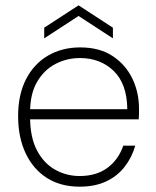

<svg xmlns="http://www.w3.org/2000/svg" viewBox="-20 -689 584 721"><path d="M279 12Q208 12 156.5 -20.5Q105 -53 76.5 -113Q48 -173 48 -253Q48 -333 77.5 -391Q107 -449 160 -480Q213 -511 281 -511Q354 -511 403 -478.5Q452 -446 477 -394Q502 -342 502 -281Q502 -271 502 -262Q502 -253 501 -241H80V-279H458Q457 -374 407 -422.5Q357 -471 280 -471Q231 -471 188.5 -449Q146 -427 119.5 -382Q93 -337 93 -267V-250Q93 -173 119 -124Q145 -75 187.5 -51.5Q230 -28 279 -28Q341 -28 382.5 -58Q424 -88 443 -142H488Q475 -97 447.5 -62Q420 -27 378 -7.5Q336 12 279 12ZM146 -545V-585L275 -669L404 -585V-545L275 -629Z"/></svg>

Font: DM Sans 20pt ExtraLight
Style: Regular
Weight: 250
Version: Version 4.004;gftools[0.9.30]